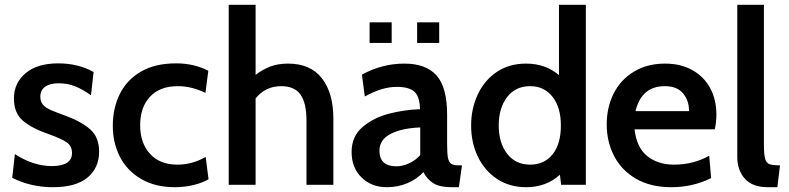

<svg xmlns="http://www.w3.org/2000/svg" viewBox="-20 -770 3286 800"><path d="M31 -29 42 -128Q119 -78 196 -78Q237 -78 258.5 -91.5Q280 -105 280 -132Q280 -162 258 -177Q236 -192 186 -210Q113 -235 75.5 -267Q38 -299 38 -360Q38 -424 86.5 -465Q135 -506 223 -506Q305 -506 370 -470L359 -373Q326 -397 294 -410Q262 -423 225 -423Q188 -423 168 -408.5Q148 -394 148 -367Q148 -347 159 -334Q170 -321 190.5 -312Q211 -303 255 -287Q322 -262 357.5 -229.5Q393 -197 393 -138Q393 -71 345 -30.5Q297 10 200 10Q109 10 31 -29Z M450 -246Q450 -320 479.5 -379Q509 -438 568 -472Q627 -506 714 -506Q789 -506 848 -475L836 -383Q778 -411 721 -411Q646 -411 605 -367Q564 -323 564 -248Q564 -174 605 -129Q646 -84 719 -84Q781 -84 837 -116L849 -23Q823 -8 786 1Q749 10 709 10Q627 10 568.5 -24Q510 -58 480 -116Q450 -174 450 -246Z M1369 -276V0H1257V-266Q1257 -341 1232 -376Q1207 -411 1152 -411Q1086 -411 1045 -360V0H933V-750H1045V-458Q1075 -481 1107 -493Q1139 -505 1180 -505Q1274 -505 1321.5 -443.5Q1369 -382 1369 -276Z M1445 -137Q1445 -202 1491 -241Q1537 -280 1601.5 -296.5Q1666 -313 1730 -315Q1729 -367 1707 -387.5Q1685 -408 1634 -408Q1602 -408 1570.5 -398.5Q1539 -389 1500 -368L1488 -459Q1572 -505 1665 -505Q1755 -505 1799 -455.5Q1843 -406 1843 -292V-169Q1843 -130 1846.5 -112.5Q1850 -95 1859.5 -88Q1869 -81 1891 -81H1905L1892 10H1861Q1813 10 1786.5 -6Q1760 -22 1744 -53Q1718 -24 1678 -7Q1638 10 1592 10Q1528 10 1486.5 -30.5Q1445 -71 1445 -137ZM1731 -124V-239Q1654 -236 1607.5 -212Q1561 -188 1561 -142Q1561 -77 1632 -77Q1657 -77 1684.5 -89.5Q1712 -102 1731 -124ZM1520 -677H1612V-591H1520ZM1718 -677H1810V-591H1718Z M2421 -750V0H2318L2313 -42Q2256 10 2172 10Q2103 10 2051 -24.5Q1999 -59 1971 -117.5Q1943 -176 1943 -247Q1943 -317 1970.5 -376Q1998 -435 2049.5 -470Q2101 -505 2172 -505Q2253 -505 2309 -457V-750ZM2317 -247Q2317 -323 2282 -367Q2247 -411 2189 -411Q2128 -411 2093 -365.5Q2058 -320 2058 -247Q2058 -175 2093 -129.5Q2128 -84 2189 -84Q2248 -84 2282.5 -127Q2317 -170 2317 -247Z M2508 -252Q2508 -322 2536.5 -379.5Q2565 -437 2620.5 -471Q2676 -505 2751 -505Q2817 -505 2865.5 -477.5Q2914 -450 2939.5 -402Q2965 -354 2965 -292Q2965 -260 2958 -231H2624Q2633 -154 2677.5 -119Q2722 -84 2788 -84Q2869 -84 2935 -121L2943 -28Q2867 10 2777 10Q2691 10 2630.5 -25Q2570 -60 2539 -119.5Q2508 -179 2508 -252ZM2851 -307Q2851 -351 2826 -381Q2801 -411 2750 -411Q2653 -411 2628 -307Z M3052 -116V-750H3163V-168Q3163 -126 3168 -108.5Q3173 -91 3186 -86Q3199 -81 3230 -81L3219 10H3179Q3115 10 3083.5 -25.5Q3052 -61 3052 -116Z"/></svg>

Font: Cabin SemiBold
Style: Regular
Weight: 600
Designer: Pablo Impallari
Foundry: Pablo Impallari. http://www.impallari.com Igino Marini. http://www.ikern.com
Version: Version 2.200